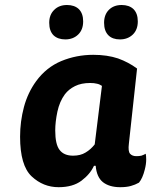

<svg xmlns="http://www.w3.org/2000/svg" viewBox="-20 -740 613 779"><path d="M536.1 -461.9Q502 -487.3 459 -502.9Q415 -517.6 358.4 -517.6Q290 -517.6 228.5 -492.2Q168 -466.8 127 -411.1Q92.8 -364.3 77.1 -305.7Q61.5 -247.1 61.5 -185.5Q61.5 -68.4 108.4 -24.4Q155.3 19.5 217.8 19.5Q275.4 19.5 310.5 -6.8Q345.7 -33.2 361.3 -67.4Q363.3 -67.4 368.2 -67.4Q372.1 -21.5 397.5 -1Q423.8 19.5 467.8 19.5Q493.2 19.5 510.7 14.6Q528.3 9.8 543.9 1Q558.6 -16.6 567.4 -51.8Q573.2 -74.2 573.2 -92.8Q573.2 -105.5 571.3 -116.2Q562.5 -111.3 553.7 -108.4Q544.9 -106.4 533.2 -106.4Q516.6 -106.4 507.8 -116.2Q499 -126 502.9 -157.2Q513.7 -258.8 536.1 -461.9ZM364.3 -154.3Q348.6 -133.8 327.1 -121.1Q306.6 -108.4 276.4 -108.4Q239.3 -108.4 221.7 -131.8Q204.1 -154.3 204.1 -210.9Q204.1 -245.1 212.9 -287.1Q221.7 -328.1 243.2 -357.4Q258.8 -377.9 284.2 -390.6Q309.6 -403.3 345.7 -403.3Q362.3 -403.3 373 -400.4Q383.8 -398.4 393.6 -391.6Q383.8 -312.5 364.3 -154.3ZM252 -719.7Q219.7 -719.7 200.2 -700.2Q179.7 -680.7 179.7 -647.5Q179.7 -614.3 197.3 -596.7Q214.8 -580.1 245.1 -580.1Q276.4 -580.1 296.9 -599.6Q317.4 -619.1 317.4 -653.3Q317.4 -685.5 299.8 -703.1Q282.2 -719.7 252 -719.7ZM473.6 -719.7Q441.4 -719.7 421.9 -700.2Q402.3 -680.7 402.3 -647.5Q402.3 -614.3 419.9 -596.7Q436.5 -580.1 466.8 -580.1Q498 -580.1 518.6 -599.6Q539.1 -619.1 539.1 -653.3Q539.1 -685.5 521.5 -703.1Q503.9 -719.7 473.6 -719.7Z"/></svg>

Font: cl
Style: Bold Italic
Weight: 400
Designer: Mitja Miklavcic
Version: Version 7.504; 2011; Build 1022